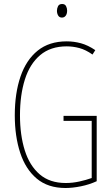

<svg xmlns="http://www.w3.org/2000/svg" viewBox="-20 -931 560 961"><path d="M298 -351H464V-24Q427 -7 385 1.5Q343 10 308 10Q220 10 164 -37Q108 -84 81 -166.5Q54 -249 54 -354Q54 -464 82.5 -547.5Q111 -631 168.5 -677.5Q226 -724 314 -724Q350 -724 385 -714.5Q420 -705 457 -680L443 -658Q409 -682 377 -690.5Q345 -699 314 -699Q233 -699 181 -655Q129 -611 104.5 -533Q80 -455 80 -354Q80 -255 104 -178.5Q128 -102 178.5 -58.5Q229 -15 309 -15Q343 -15 377 -22.5Q411 -30 439 -40V-326H298ZM291 -911Q305 -911 310.5 -900.5Q316 -890 316 -878Q316 -862 309 -852.5Q302 -843 290 -843Q277 -843 271 -853.5Q265 -864 265 -877Q265 -889 270.5 -900Q276 -911 291 -911Z"/></svg>

Font: Noto Sans Gujarati UI ExtraCondensed Thin
Style: Regular
Weight: 100
Width: 2
Designer: Jelle Bosma - Monotype Design Team, Universal Thirst
Foundry: Monotype Imaging Inc.
Version: Version 2.106; ttfautohint (v1.8.4.7-5d5b)